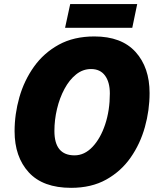

<svg xmlns="http://www.w3.org/2000/svg" viewBox="-20 -902 777 932"><path d="M325.2 9.8Q188.5 9.8 119.6 -65.4Q50.8 -140.6 50.8 -265.1Q50.8 -348.1 74 -429.7Q97.2 -511.2 144.8 -578.1Q192.4 -645 265.4 -685.1Q338.4 -725.1 438 -725.1Q569.8 -725.1 637.9 -649.9Q706.1 -574.7 706.1 -450.2Q706.1 -366.7 683.3 -285.2Q660.6 -203.6 614 -137Q567.4 -70.3 495.6 -30.3Q423.8 9.8 325.2 9.8ZM341.8 -147.9Q390.1 -147.9 429 -189Q467.8 -230 490.5 -298.1Q513.2 -366.2 513.2 -448.2Q513.2 -503.4 489.7 -535.2Q466.3 -566.9 421.9 -566.9Q381.8 -566.9 349.1 -540.5Q316.4 -514.2 293 -470.5Q269.5 -426.8 256.8 -373.5Q244.1 -320.3 244.1 -266.1Q244.1 -147.9 341.8 -147.9ZM295.9 -767.1 320.8 -882.3H646L622.1 -767.1Z"/></svg>

Font: Open Sans ExtraBold
Style: Italic
Weight: 800
Italic angle: -12°
Designer: Monotype Design Team
Foundry: Monotype Imaging Inc.
Version: Version 3.000; ttfautohint (v1.8.4)